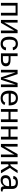

<svg xmlns="http://www.w3.org/2000/svg" viewBox="2728 -3306 588 6083"><g transform="rotate(90 3021.5 -264.0)"><path d="M472.2 -528.3V0H384.3V-464.4H157.2V0H69.3V-528.3Z M695.8 -528.3V-239.3L690.9 -104L934.6 -528.3H1030.8V0H946.8V-322.3Q946.8 -339.8 948.5 -375.5Q950.2 -411.1 951.7 -426.3L704.6 0H610.8V-528.3Z M1234.4 -266.6Q1234.4 -161.1 1267.6 -110.4Q1300.8 -59.6 1367.7 -59.6Q1414.6 -59.6 1446 -85Q1477.5 -110.4 1484.9 -163.1L1573.7 -157.2Q1563.5 -81.1 1508.8 -35.6Q1454.1 9.8 1370.1 9.8Q1259.3 9.8 1200.9 -60.3Q1142.6 -130.4 1142.6 -264.6Q1142.6 -397.9 1201.2 -468Q1259.8 -538.1 1369.1 -538.1Q1450.2 -538.1 1503.7 -496.1Q1557.1 -454.1 1570.8 -380.4L1480.5 -373.5Q1473.6 -417.5 1445.8 -443.4Q1418 -469.2 1366.7 -469.2Q1296.9 -469.2 1265.6 -422.9Q1234.4 -376.5 1234.4 -266.6Z M1877.4 -304.7Q1977.5 -304.7 2028.8 -268.8Q2080.1 -232.9 2080.1 -155.3Q2080.1 -80.1 2027.3 -40Q1974.6 0 1877.9 0H1669.4V-528.3H1757.3V-304.7ZM1757.3 -62H1864.7Q1928.2 -62 1957.5 -84.5Q1986.8 -106.9 1986.8 -155.3Q1986.8 -201.2 1958.5 -222.4Q1930.2 -243.7 1865.2 -243.7H1757.3Z M2505.4 0H2430.7L2272.5 -464.4Q2275.4 -388.2 2275.4 -353.5V0H2190.4V-528.3H2327.1L2434.6 -205.6Q2460 -135.7 2467.8 -65.9Q2478.5 -144.5 2501 -205.6L2608.4 -528.3H2739.7V0H2655.3V-353.5L2656.7 -409.2L2659.2 -465.3Z M2943.4 -245.6Q2943.4 -154.8 2981 -105.5Q3018.6 -56.2 3090.8 -56.2Q3147.9 -56.2 3182.4 -79.1Q3216.8 -102.1 3229 -137.2L3306.2 -115.2Q3258.8 9.8 3090.8 9.8Q2973.6 9.8 2912.4 -60.1Q2851.1 -129.9 2851.1 -267.6Q2851.1 -398.4 2912.4 -468.3Q2973.6 -538.1 3087.4 -538.1Q3320.3 -538.1 3320.3 -257.3V-245.6ZM3229.5 -313Q3222.2 -396.5 3187 -434.8Q3151.9 -473.1 3085.9 -473.1Q3022 -473.1 2984.6 -430.4Q2947.3 -387.7 2944.3 -313Z M3522 -528.3V-304.7H3759.8V-528.3H3847.7V0H3759.8V-240.7H3522V0H3434.1V-528.3Z M4074.2 -528.3V-304.7H4312V-528.3H4399.9V0H4312V-240.7H4074.2V0H3986.3V-528.3Z M4623.5 -528.3V-239.3L4618.7 -104L4862.3 -528.3H4958.5V0H4874.5V-322.3Q4874.5 -339.8 4876.2 -375.5Q4877.9 -411.1 4879.4 -426.3L4632.3 0H4538.6V-528.3Z M5095.2 -528.3H5183.1V-296.9Q5197.8 -296.9 5209.5 -300.8Q5221.2 -304.7 5233.9 -317.1Q5246.6 -329.6 5262.7 -352.1Q5278.8 -374.5 5374 -528.3H5465.8L5360.4 -369.6Q5314.9 -303.2 5297.9 -289.1L5470.2 0H5372.6L5236.8 -242.7Q5227.5 -238.8 5211.7 -235.8Q5195.8 -232.9 5183.1 -232.9V0H5095.2Z M5689.5 9.8Q5609.9 9.8 5569.8 -32.2Q5529.8 -74.2 5529.8 -147.5Q5529.8 -229.5 5583.7 -273.4Q5637.7 -317.4 5757.8 -320.3L5876.5 -322.3V-351.1Q5876.5 -415.5 5849.1 -443.4Q5821.8 -471.2 5763.2 -471.2Q5704.1 -471.2 5677.2 -451.2Q5650.4 -431.2 5645 -387.2L5553.2 -395.5Q5575.7 -538.1 5765.1 -538.1Q5864.7 -538.1 5915 -492.4Q5965.3 -446.8 5965.3 -360.4V-132.8Q5965.3 -93.8 5975.6 -74Q5985.8 -54.2 6014.6 -54.2Q6027.3 -54.2 6043.5 -57.6V-2.9Q6010.3 4.9 5975.6 4.9Q5926.8 4.9 5904.5 -20.8Q5882.3 -46.4 5879.4 -101.1H5876.5Q5842.8 -40.5 5798.1 -15.4Q5753.4 9.8 5689.5 9.8ZM5709.5 -56.2Q5757.8 -56.2 5795.4 -78.1Q5833 -100.1 5854.7 -138.4Q5876.5 -176.8 5876.5 -217.3V-260.7L5780.3 -258.8Q5718.3 -257.8 5686.3 -246.1Q5654.3 -234.4 5637.2 -210Q5620.1 -185.5 5620.1 -146Q5620.1 -103 5643.3 -79.6Q5666.5 -56.2 5709.5 -56.2Z"/></g></svg>

Font: Liberation Sans
Style: Regular
Weight: 400
Designer: Steve Matteson
Foundry: Ascender Corporation
Version: Version 2.00.1